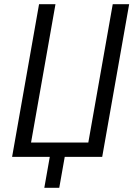

<svg xmlns="http://www.w3.org/2000/svg" viewBox="-20 -745 640 912"><path d="M37.5 0 165.5 -725H243.5L127.5 -68H399.5L515.5 -725H593.5L465.5 0H287.5L261.5 147H190.5L216.5 0Z"/></svg>

Font: JuliaMono Light
Style: Italic
Weight: 300
Italic angle: -9°
Monospace: yes
Designer: cormullion
Foundry: corm
Version: Version 0.054; ttfautohint (v1.8.4)